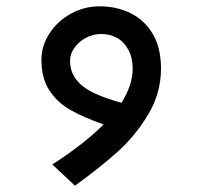

<svg xmlns="http://www.w3.org/2000/svg" viewBox="-20 -414 640 607"><path d="M295 -394Q348.5 -394 392.5 -372.5Q436.5 -351 462.8 -307Q489 -263 489 -197.5Q489 -119 448 -51.2Q407 16.5 350.8 66.8Q294.5 117 217 173L145.5 106Q246 41 307.5 -20.5Q244 -43 202.5 -66.5Q161 -90 136 -128.5Q111 -167 111 -225Q111 -269.5 136.5 -308.5Q162 -347.5 204.2 -370.8Q246.5 -394 295 -394ZM364 -89Q399.5 -145.5 399.5 -196.5Q399.5 -231 386.2 -256Q373 -281 350.5 -293.8Q328 -306.5 300 -306.5Q273.5 -306.5 250.8 -294Q228 -281.5 214.8 -262.2Q201.5 -243 201.5 -223Q201.5 -186.5 222 -161.2Q242.5 -136 277.2 -119.8Q312 -103.5 364 -89Z"/></svg>

Font: JuliaMono Medium
Style: Italic
Weight: 500
Italic angle: -9°
Monospace: yes
Designer: cormullion
Foundry: corm
Version: Version 0.054; ttfautohint (v1.8.4)